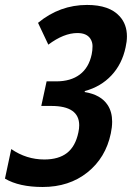

<svg xmlns="http://www.w3.org/2000/svg" viewBox="-60 -744 543 774"><path d="M259.3 -238.8Q259.3 -316.9 147 -316.9H106.4L127.9 -416H166.5Q225.1 -416 261.7 -443.6Q298.3 -471.2 309.6 -524.9Q313 -541 313 -558.1Q313 -575.2 303.7 -588.9Q288.6 -610.8 252 -610.8Q197.3 -610.8 134.8 -564L93.3 -651.9Q180.7 -724.1 291 -724.1Q381.3 -724.1 422.4 -678.2Q451.7 -646 451.7 -597.2Q451.7 -576.7 446.3 -553.2Q432.1 -485.8 389.4 -440.2Q346.7 -394.5 282.2 -377L281.2 -373Q347.2 -362.3 374.5 -319.8Q392.1 -292.5 392.1 -253.4Q392.1 -231.4 386.7 -206.1Q366.2 -107.9 292.5 -49.1Q218.8 9.8 111.8 9.8Q17.1 9.8 -40 -23.9L-14.6 -143.1Q46.4 -101.1 118.7 -101.1Q176.3 -101.1 210.2 -127.4Q244.1 -153.8 255.9 -210Q259.3 -225.6 259.3 -238.8Z"/></svg>

Font: Open Sans Hebrew Condensed
Style: Bold Italic
Weight: 700
Width: 3
Italic angle: -12°
Foundry: Ascender Corporation, Yanek Iontef
Version: Version 2.001;PS 002.001;hotconv 1.0.70;makeotf.lib2.5.58329